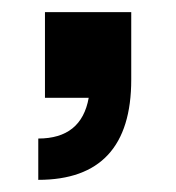

<svg xmlns="http://www.w3.org/2000/svg" viewBox="-20 -161 290 316"><path d="M43 135V67Q114 67 126 0H54V-141H196V-30Q196 135 43 135Z"/></svg>

Font: Tanohe Sans SemiBold
Style: Regular
Weight: 600
Designer: Village Type and Design LLC & Cristiano Sobral
Foundry: Cooper Hewitt Smithsonian Design Museum
Version: Version 1.00;September 29, 2021;FontCreator 13.0.0.2655 64-b